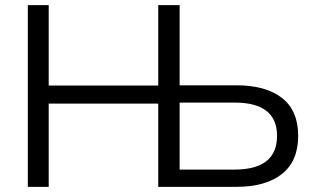

<svg xmlns="http://www.w3.org/2000/svg" viewBox="-20 -725 1223 745"><path d="M88 0V-705H169V-393H594V-705H677V-394H897Q1011 -394 1074 -345Q1137 -296 1137 -198Q1137 -100 1074 -50Q1011 0 897 0H594V-323H169V0ZM677 -67H890Q1055 -67 1055 -198Q1055 -327 890 -327H677Z"/></svg>

Font: Mulish
Style: Regular
Weight: 400
Designer: Vernon Adams
Foundry: Vernon Adams
Version: Version 3.603; ttfautohint (v1.8.3)